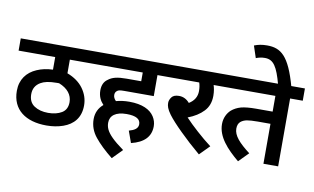

<svg xmlns="http://www.w3.org/2000/svg" viewBox="-98 -1103 2402 1468"><g transform="rotate(10 1103.0 -368.5)"><path d="M620.1 -622.1H0V-526.9H284.2V-429.2C238.8 -427.7 197.3 -418.9 160.6 -402.8C86.4 -371.1 40 -310.1 40 -222.2C40 -75.2 147.5 0 308.1 0C354.5 0 397.5 -6.8 436.5 -20.5C514.6 -47.9 565.9 -105 565.9 -200.2C565.9 -248 551.3 -291.5 522.5 -331.1C493.7 -370.6 452.1 -400.4 397.9 -420.9V-526.9H620.1ZM304.2 -97.2C260.7 -97.2 224.6 -106.9 195.8 -126C167 -145 152.8 -175.3 152.8 -215.8C152.8 -257.8 170.4 -289.1 206.1 -310.1C232.9 -325.7 269.5 -335 332 -335H348.1C417 -308.1 452.1 -262.2 452.1 -206.1C452.1 -168 438 -140.1 410.2 -123C382.3 -106 346.7 -97.2 304.2 -97.2Z M968.8 20C1068.4 -3.9 1118.2 -56.2 1118.2 -136.2C1118.2 -162.6 1110.8 -187.5 1095.7 -210.9C1065.4 -257.8 1003.4 -289.1 901.9 -289.1C866.2 -289.1 832 -284.7 799.8 -275.9C785.6 -290 778.8 -304.7 778.8 -320.8C778.8 -334 783.7 -344.7 793 -352.1C803.2 -361.3 815.9 -363.8 853 -363.8H1078.1V-526.9H1175.8V-622.1H606V-526.9H963.9V-459H851.1C778.8 -459 739.7 -449.2 708 -423.8C682.6 -406.7 668 -377.4 668 -336.9C668 -290 685.5 -256.8 710.9 -230C676.3 -200.7 655.8 -161.6 655.8 -110.8C655.8 -60.5 672.4 -14.6 706.1 26.9C739.3 68.4 785.2 112.3 843.8 159.2L918.9 83C877.4 53.2 846.2 27.3 825.2 6.3C782.2 -36.6 770 -68.4 770 -104C770 -158.7 814 -192.9 897.9 -192.9C974.1 -192.9 1005.9 -170.9 1005.9 -131.8C1005.9 -98.6 977.1 -82 936 -70.8Z M1570.3 -61C1531.7 -90.3 1494.1 -121.6 1457.5 -154.8C1420.9 -187.5 1388.7 -218.8 1361.3 -248C1411.6 -267.1 1452.1 -292.5 1481.9 -324.2C1511.7 -355.5 1526.4 -395.5 1526.4 -444.8C1526.4 -480 1520.5 -505.9 1514.2 -526.9H1603V-622.1H1161.1V-526.9H1402.3C1408.7 -507.8 1412.1 -485.8 1412.1 -461.9C1412.1 -418 1391.6 -383.8 1351.1 -358.9C1328.1 -385.7 1300.8 -398.9 1269 -398.9C1241.7 -398.9 1222.7 -391.6 1211.9 -377C1200.7 -362.3 1195.3 -347.2 1195.3 -332C1195.3 -309.1 1201.7 -284.7 1231 -245.1C1254.4 -213.9 1289.6 -175.3 1336.9 -128.9C1383.8 -82.5 1436.5 -34.2 1495.1 15.1Z M2206.1 -526.9V-622.1H1587.9V-526.9H1993.7V-404.8H1864.7C1815.4 -404.8 1776.9 -400.9 1749 -393.6C1721.2 -385.7 1696.8 -373 1676.8 -356C1648.9 -330.6 1628.9 -291.5 1628.9 -244.1C1628.9 -145.5 1705.1 -63 1798.8 15.1L1873 -60.1C1787.6 -125 1742.7 -175.8 1742.7 -229C1742.7 -253.9 1750 -272 1764.6 -284.2C1776.9 -293.9 1792 -300.8 1811 -304.7C1829.6 -308.1 1857.9 -310.1 1896 -310.1H1993.7V0H2107.9V-526.9Z M2102.1 -615.2C2038.1 -847.2 1972.2 -896 1864.7 -896C1826.2 -896 1795.9 -890.1 1765.1 -877.9L1795.9 -785.2C1814.9 -793 1837.9 -798.8 1864.7 -798.8C1932.6 -798.8 1962.9 -748.5 1999 -615.2Z"/></g></svg>

Font: Noto Reveo Sans
Style: Regular
Weight: 600
Designer: Monotype Design Team
Foundry: Monotype Imaging Inc.
Version: Version 2.007